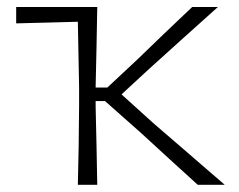

<svg xmlns="http://www.w3.org/2000/svg" viewBox="-20 -514 666 534"><path d="M196.5 0Q198 -56 198.8 -107.8Q199.5 -159.5 200 -220.5V-271Q199 -321.5 198.2 -365.2Q197.5 -409 196.5 -453.5Q155 -452.5 111.2 -451.2Q67.5 -450 25 -449V-494.5H250.5Q249.5 -439 248.5 -386Q247.5 -333 246 -273.5V-270.5H278.5L362.5 -349Q400 -385.5 438.2 -422Q476.5 -458.5 514.5 -494.5H586Q538 -451.5 490.5 -408.8Q443 -366 396 -323.5L318 -251.5L407 -171Q456.5 -128.5 506.2 -85.5Q556 -42.5 605 0H530Q491 -35.5 451.8 -71.2Q412.5 -107 373.5 -143L272 -233H246V-216.5Q247.5 -157 248.5 -106Q249.5 -55 250.5 0Z"/></svg>

Font: Commissioner Loud ExtraLight
Style: Regular
Weight: 200
Designer: Kostas Bartsokas
Foundry: Kostas Bartsokas
Version: Version 1.000; ttfautohint (v1.8.3)